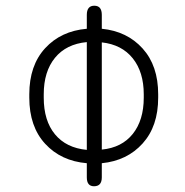

<svg xmlns="http://www.w3.org/2000/svg" viewBox="-20 -648 649 675"><path d="M337.9 -24.4Q337.9 6.8 310.5 6.8Q285.2 6.8 285.2 -24.4V-74.2Q194.3 -82 138.7 -142.6Q83 -203.1 83 -304.7V-316.4Q83 -418 138.7 -478.5Q194.3 -539.1 285.2 -546.9V-595.7Q285.2 -627.9 311.5 -627.9Q337.9 -627.9 337.9 -595.7V-546.9Q426.8 -538.1 481.4 -477.5Q536.1 -417 536.1 -316.4V-304.7Q536.1 -204.1 481.4 -143.6Q426.8 -83 337.9 -74.2ZM337.9 -499V-122.1Q408.2 -128.9 446.8 -177.2Q485.4 -225.6 485.4 -304.7V-316.4Q485.4 -394.5 446.8 -442.9Q408.2 -491.2 337.9 -499ZM133.8 -304.7Q133.8 -223.6 173.3 -175.8Q212.9 -127.9 285.2 -121.1V-500Q212.9 -493.2 173.3 -444.8Q133.8 -396.5 133.8 -316.4Z"/></svg>

Font: Jura
Style: Book
Weight: 400
Version: Version 2.3